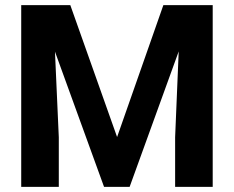

<svg xmlns="http://www.w3.org/2000/svg" viewBox="-20 -731 915 751"><path d="M255 -711H63V0H210V-194L195 -529L387 0H487L679 -530L665 -194V0H812V-711H619L438 -195Z"/></svg>

Font: Asimov
Style: Regular
Weight: 500
Designer: Google
Version: Version 2.000980; 2014